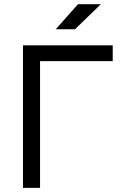

<svg xmlns="http://www.w3.org/2000/svg" viewBox="-20 -914 626 934"><path d="M91.8 0V-693.4H528.3V-616.7H174.8V0ZM251 -771.5 359.4 -893.6H470.7L344.7 -771.5Z"/></svg>

Font: Cascadia Code PL SemiLight
Style: Regular
Weight: 350
Monospace: yes
Designer: Aaron Bell
Foundry: Saja Typeworks
Version: Version 2404.023; ttfautohint (v1.8.4)